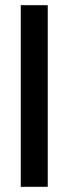

<svg xmlns="http://www.w3.org/2000/svg" viewBox="-20 -720 264 740"><path d="M60 0V-700H164V0Z"/></svg>

Font: Bricolage Grotesque 10pt Condensed Medium
Style: Regular
Weight: 500
Width: 3
Designer: Mathieu Triay
Foundry: Atelier Triay
Version: Version 1.000; ttfautohint (v1.8.4.7-5d5b);gftools[0.9.32]